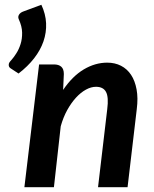

<svg xmlns="http://www.w3.org/2000/svg" viewBox="-20 -783 643 803"><path d="M153 -763Q171 -724.5 172.8 -685.8Q174.5 -647 161.8 -610Q149 -573 122.5 -539Q96 -505 57.5 -475.5L24 -497.5Q16.5 -502.5 16.5 -511.5Q16.5 -517 19.2 -521.5Q22 -526 28.5 -533Q37.5 -543 48.2 -559.8Q59 -576.5 66 -598.5Q73 -620.5 72.5 -646.8Q72 -673 58.5 -702.5Q54 -712.5 59.5 -721.5Q65 -730.5 77.5 -735ZM244 -407Q283 -464.5 330.5 -492.8Q378 -521 428.5 -521Q460.5 -521 486 -508Q511.5 -495 528 -470.2Q544.5 -445.5 551.2 -409.2Q558 -373 552 -326.5L513.5 0H390L428.5 -326.5Q435 -376.5 423.5 -398.2Q412 -420 381.5 -420Q361 -420 339.5 -408.2Q318 -396.5 298 -374.8Q278 -353 261.2 -322.8Q244.5 -292.5 234 -255L205.5 0H82L143.5 -513.5H206Q225.5 -513.5 236.2 -504Q247 -494.5 247 -473.5Z"/></svg>

Font: Lato 2
Style: Bold Italic
Weight: 700
Italic angle: -7°
Designer: Lukasz Dziedzic with Adam Twardoch and Botio Nikoltchev
Foundry: tyPoland Lukasz Dziedzic
Version: Version 2.015; 2015-08-06; http://www.latofonts.com/